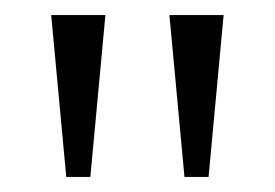

<svg xmlns="http://www.w3.org/2000/svg" viewBox="-20 -734 365 255"><path d="M225 -499H257L277 -714H205ZM68 -499H100L120 -714H48Z"/></svg>

Font: Noto Serif Bengali SemiCondensed Light
Style: Regular
Weight: 300
Width: 4
Designer: Juan Bruce, Universal Thirst, Indian Type Foundry and the Monotype Design Team.
Foundry: Monotype Imaging Inc.
Version: Version 2.003